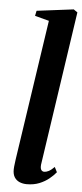

<svg xmlns="http://www.w3.org/2000/svg" viewBox="-57 -849 383 892"><g transform="rotate(5 134.5 -403.0)"><path d="M161.5 -85Q160 -68 165 -60.8Q170 -53.5 179 -53.5Q188 -53.5 199.2 -59Q210.5 -64.5 226 -80L238 -56.5Q225.5 -41 206.5 -25.5Q187.5 -10 161.8 0.5Q136 11 103 11Q84.5 11 69.2 4.5Q54 -2 45.2 -16Q36.5 -30 37 -53Q37 -58 37.8 -65.5Q38.5 -73 39.8 -82Q41 -91 42 -99.5L139.5 -754L73.5 -771.5L78.5 -795.5L250 -817L268 -804.5Z"/></g></svg>

Font: Merriweather 96pt SemiBold
Style: Italic
Weight: 600
Italic angle: -7.8°
Version: Version 2.101